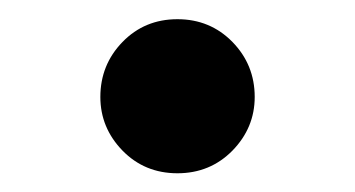

<svg xmlns="http://www.w3.org/2000/svg" viewBox="-20 -167 375 203"><path d="M167.6 16.2Q132.9 16.2 109.5 -7.8Q86.1 -31.9 86.1 -64.5Q86.1 -98.5 109.5 -122.6Q132.9 -146.7 167.6 -146.7Q202.2 -146.7 225.8 -122.6Q249.3 -98.5 249.3 -64.5Q249.3 -31.9 225.8 -7.8Q202.2 16.2 167.6 16.2Z"/></svg>

Font: Source Han Serif JP VF
Style: Regular
Weight: 250
Designer: Ryoko NISHIZUKA 西塚涼子 (kana & ideographs); Frank Grießhammer (Latin, Greek & Cyrillic); Wenlong ZHANG 张文龙 (bopomofo); San
Foundry: Adobe
Version: Version 2.001;hotconv 1.1.0;makeotfexe 2.6.0